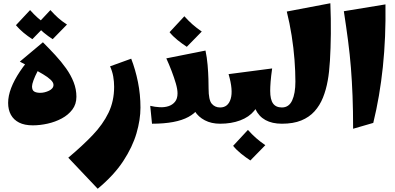

<svg xmlns="http://www.w3.org/2000/svg" viewBox="-20 -761 2431 1181"><path d="M182 10Q131 10 97.5 -7Q64 -24 47 -55Q30 -86 30 -128Q30 -171 48.5 -219.5Q67 -268 103 -322Q139 -376 192 -432L248 -381Q227 -353 211 -322.5Q195 -292 186 -267Q177 -242 177 -230Q177 -206 190.5 -198Q204 -190 228 -190Q241 -190 255 -193.5Q269 -197 281.5 -203Q294 -209 301.5 -218Q309 -227 309 -239Q309 -254 291.5 -270.5Q274 -287 244.5 -304.5Q215 -322 178 -341.5Q141 -361 102 -382L244 -501Q283 -462 320 -422Q357 -382 386.5 -340.5Q416 -299 433 -255.5Q450 -212 450 -166Q450 -120 425 -87Q400 -54 360 -32.5Q320 -11 273 -0.5Q226 10 182 10ZM179 -520Q151 -538 124.5 -560Q98 -582 78 -606L165 -699Q188 -673 212 -651.5Q236 -630 267 -610ZM304 -520Q276 -538 249.5 -560Q223 -582 203 -606L290 -699Q313 -673 337 -651.5Q361 -630 392 -610Z M581 400 400 209Q487 136 550 70Q613 4 647.5 -67.5Q682 -139 682 -227Q682 -259 676.5 -290.5Q671 -322 657 -353L787 -400Q813 -333 828.5 -256.5Q844 -180 844 -99Q844 -25 819.5 59Q795 143 738 230Q681 317 581 400Z M915 0 904 -110Q933 -103 962.5 -101.5Q992 -100 1016.5 -108Q1041 -116 1056.5 -135Q1072 -154 1072 -187Q1072 -212 1061.5 -248Q1051 -284 1035.5 -324.5Q1020 -365 1003 -402L1244 -450Q1253 -408 1257 -361Q1261 -314 1262 -275Q1263 -236 1263 -217Q1263 -146 1282.5 -123Q1302 -100 1334 -100L1354 -50L1334 0Q1280 0 1240 -21Q1200 -42 1178.5 -76.5Q1157 -111 1157 -150H1216Q1216 -84 1139.5 -42Q1063 0 915 0ZM1129 -473Q1100 -492 1071.5 -515Q1043 -538 1023 -563L1114 -661Q1139 -633 1164 -611Q1189 -589 1221 -567Z M1334 0V-100Q1383 -100 1399 -153Q1415 -206 1386 -305L1654 -340Q1647 -291 1644.5 -258Q1642 -225 1642 -202L1575 -172Q1575 -118 1543.5 -79.5Q1512 -41 1457.5 -20.5Q1403 0 1334 0ZM1714 0Q1654 0 1613 -22.5Q1572 -45 1551 -90Q1530 -135 1530 -202H1642Q1642 -149 1659.5 -124.5Q1677 -100 1714 -100L1734 -50ZM1520 226Q1491 207 1462.5 184Q1434 161 1414 136L1505 38Q1530 66 1555 88Q1580 110 1612 132Z M1714 0V-100Q1757 -100 1777 -143Q1797 -186 1797 -259Q1797 -321 1791.5 -393.5Q1786 -466 1774 -542Q1762 -618 1744 -690L2012 -741Q2016 -644 2015 -553Q2014 -462 2009.5 -388Q2005 -314 1996 -266Q1986 -209 1966.5 -160.5Q1947 -112 1914.5 -76Q1882 -40 1833 -20Q1784 0 1714 0Z M2152 31Q2152 -80 2148.5 -171Q2145 -262 2138.5 -344Q2132 -426 2121 -510Q2110 -594 2095 -692L2351 -734Q2354 -531 2335 -349.5Q2316 -168 2276 -5Z"/></svg>

Font: Marhey Light
Style: Regular
Weight: 300
Designer: Nur Syamsi & Bustanul Arifin
Foundry: Namelatype
Version: Version 1.000